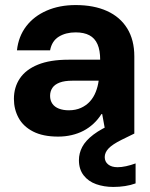

<svg xmlns="http://www.w3.org/2000/svg" viewBox="-20 -528 591 759"><path d="M210 12Q150 12 111 -8Q72 -28 53.5 -62Q35 -96 35 -137Q35 -183 58.5 -218Q82 -253 130 -272.5Q178 -292 251 -292H376Q376 -329 365.5 -353Q355 -377 333.5 -388.5Q312 -400 279 -400Q240 -400 212.5 -383Q185 -366 178 -329H47Q53 -384 83.5 -424Q114 -464 164.5 -486Q215 -508 279 -508Q351 -508 403 -484.5Q455 -461 483 -415.5Q511 -370 511 -305V0H398L384 -77H381Q367 -55 349 -38.5Q331 -22 310 -11Q289 0 263.5 6Q238 12 210 12ZM252 -92Q279 -92 300 -101.5Q321 -111 335.5 -127Q350 -143 358.5 -164.5Q367 -186 370 -209H266Q235 -209 215.5 -201.5Q196 -194 187 -180.5Q178 -167 178 -149Q178 -131 187 -118Q196 -105 213 -98.5Q230 -92 252 -92ZM428 211Q391 211 360 200Q329 189 310.5 165Q292 141 292 105Q292 78 305 53Q318 28 349.5 4Q381 -20 436 -43L481 -63L511 0L460 25Q424 43 409 59Q394 75 394 93Q394 111 407.5 122Q421 133 445 133Q460 133 478.5 129Q497 125 516 118V197Q497 204 474.5 207.5Q452 211 428 211Z"/></svg>

Font: DM Sans 36pt
Style: Bold
Weight: 700
Version: Version 4.004;gftools[0.9.30]